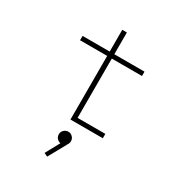

<svg xmlns="http://www.w3.org/2000/svg" viewBox="-215 -802 1139 1223"><g transform="rotate(30 355.0 -190.5)"><path d="M359 -32H563V0H325V-468H125.5V-500H325V-660H359V-500H581V-468H359ZM397 117.5Q397 133 388.5 145L314.5 279L288.5 266.5L345 162.5Q329.5 160 318.5 147.5Q307.5 135 307.5 117.5Q307.5 100 320.8 86.8Q334 73.5 352.5 73.5Q371 73.5 384 86.8Q397 100 397 117.5Z"/></g></svg>

Font: League Mono Thin
Style: Regular
Weight: 100
Width: 6
Designer: Tyler Finck
Foundry: The League of Moveable Type / Tyler Finck
Version: Version 2.300;RELEASE